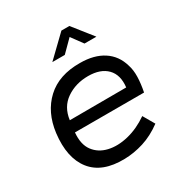

<svg xmlns="http://www.w3.org/2000/svg" viewBox="-164 -806 886 936"><g transform="rotate(-30 279.0 -338.0)"><path d="M512 -223H123Q117 -158 145 -120.5Q173 -83 222.5 -71.5Q272 -60 331.5 -74.5Q391 -89 447 -128L484 -64Q431 -25 376.5 -8Q322 9 269 10Q142 13 84 -60.5Q26 -134 42 -266Q56 -376 125.5 -440.5Q195 -505 313 -504Q392 -504 443.5 -470.5Q495 -437 513 -374Q523 -344 522 -306Q521 -268 512 -223ZM315 -429Q245 -429 192.5 -393Q140 -357 131 -287L449 -288Q457 -355 421 -392Q385 -429 315 -429ZM199 -575 314 -686H359L447 -575H380L333 -639L269 -575Z"/></g></svg>

Font: Kulim Park
Style: Italic
Weight: 400
Italic angle: -8°
Designer: Noponies / Dale Sattler
Foundry: Noponies
Version: Version 1.000; ttfautohint (v1.8.3)